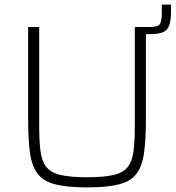

<svg xmlns="http://www.w3.org/2000/svg" viewBox="-20 -805 762 833"><path d="M358 8Q270 8 218.5 -5.5Q167 -19 142 -53Q117 -87 109.5 -146Q102 -205 102 -296V-688H150V-265Q150 -195 155.5 -150.5Q161 -106 180.5 -81Q200 -56 242.5 -46Q285 -36 358 -36Q431 -36 473 -46Q515 -56 534.5 -81Q554 -106 559.5 -150.5Q565 -195 565 -265V-688H631Q666 -688 674 -701Q682 -714 682 -751V-785H722V-758Q722 -718 714.5 -696Q707 -674 687.5 -665.5Q668 -657 631 -657H613V-296Q613 -205 605.5 -146Q598 -87 573.5 -53Q549 -19 497.5 -5.5Q446 8 358 8Z"/></svg>

Font: Saira ExtraLight
Style: Regular
Weight: 200
Designer: Hector Gatti with collaboration of the Omnibus-Type team
Foundry: Omnibus-Type
Version: Version 1.100; ttfautohint (v1.8.3)